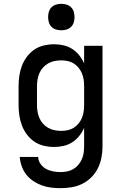

<svg xmlns="http://www.w3.org/2000/svg" viewBox="-20 -759 640 1002"><path d="M296 223Q271 223 246.5 220Q222 217 198.5 208.5Q175 200 154 186Q133 172 117.5 152.5Q102 133 93.5 109Q85 85 83 60H179Q180 80 191.5 96.5Q203 113 220.5 122.5Q238 132 257.5 135.5Q277 139 296 139Q314 139 331 135.5Q348 132 362.5 123.5Q377 115 388.5 101.5Q400 88 407 72Q414 56 416.5 39Q419 22 419 5V-92Q409 -69 393.5 -49.5Q378 -30 357 -16.5Q336 -3 311.5 2.5Q287 8 262 8Q235 8 208 1.5Q181 -5 159 -20Q137 -35 120.5 -57Q104 -79 94.5 -104Q85 -129 81 -156Q77 -183 77 -210V-310Q77 -337 81 -364Q85 -391 94.5 -416Q104 -441 120.5 -463Q137 -485 159 -500Q181 -515 208 -521.5Q235 -528 262 -528Q287 -528 311.5 -522.5Q336 -517 357 -503.5Q378 -490 393.5 -470.5Q409 -451 419 -428V-520H515V5Q515 34 509.5 63Q504 92 491 118.5Q478 145 457 166Q436 187 410 200Q384 213 355 218Q326 223 296 223ZM299 -76Q316 -76 333 -79.5Q350 -83 364.5 -92Q379 -101 390 -114.5Q401 -128 407.5 -143.5Q414 -159 416.5 -176Q419 -193 419 -210V-310Q419 -327 416.5 -344Q414 -361 407.5 -376.5Q401 -392 390 -405.5Q379 -419 364.5 -428Q350 -437 333 -440.5Q316 -444 299 -444Q282 -444 264.5 -440.5Q247 -437 232 -428.5Q217 -420 205 -407Q193 -394 186 -378Q179 -362 176 -344.5Q173 -327 173 -310V-210Q173 -193 176 -175.5Q179 -158 186 -142Q193 -126 205 -113Q217 -100 232 -91.5Q247 -83 264.5 -79.5Q282 -76 299 -76ZM300 -601Q286 -601 272.5 -605Q259 -609 249 -619Q239 -629 235 -642.5Q231 -656 231 -670Q231 -684 235 -697.5Q239 -711 249 -721Q259 -731 272.5 -735Q286 -739 300 -739Q314 -739 327.5 -735Q341 -731 351 -721Q361 -711 365 -697.5Q369 -684 369 -670Q369 -656 365 -642.5Q361 -629 351 -619Q341 -609 327.5 -605Q314 -601 300 -601Z"/></svg>

Font: Iosevka Custom Medium Extended
Style: Regular
Weight: 500
Width: 7
Monospace: yes
Designer: Belleve Invis
Foundry: Belleve Invis
Version: Version 11.2.4; ttfautohint (v1.8.4)